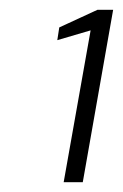

<svg xmlns="http://www.w3.org/2000/svg" viewBox="-20 -724 251 392"><path d="M110 -352 165 -662 97 -642 101 -668 179 -704H211L149 -352Z"/></svg>

Font: DM Sans 11pt ExtraLight
Style: Italic
Weight: 250
Italic angle: -10°
Version: Version 4.004;gftools[0.9.30]